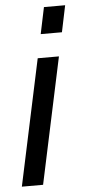

<svg xmlns="http://www.w3.org/2000/svg" viewBox="-53 -761 354 792"><g transform="rotate(-5 124.0 -365.0)"><path d="M160.2 -730H248L225.1 -620.1H137.2ZM116.2 -522H204.1L92.8 0H4.9Z"/></g></svg>

Font: Rawline Medium
Style: Italic
Weight: 500
Italic angle: -12°
Designer: Matt McInerney, Pablo Impallari, Rodrigo Fuenzalida
Foundry: Matt McInerney, Pablo Impallari, Rodrigo Fuenzalida
Version: Version 4.020;PS 004.020;hotconv 1.0.88;makeotf.lib2.5.64775